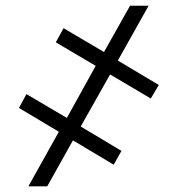

<svg xmlns="http://www.w3.org/2000/svg" viewBox="-20 -657 626 677"><path d="M264.6 -210.9 408.2 -125 380.9 -76.2 237.3 -162.1 146.5 0H80.1L187.5 -192.4L46.9 -276.4L73.2 -325.2L215.8 -241.2L317.4 -424.8L176.8 -507.8L204.1 -557.6L346.7 -473.6L438.5 -636.7H503.9L395.5 -443.4L540 -357.4L511.7 -309.6L368.2 -394.5Z"/></svg>

Font: Pretendard Light
Style: Regular
Weight: 300
Designer: Base glyphs from Inter by Rasmus Andersson; Hangeul glyphs from Noto Sans CJK(Source Han Sans) by Jang Soo-young and Kan
Foundry: Kil Hyung-jin
Version: Version 1.309